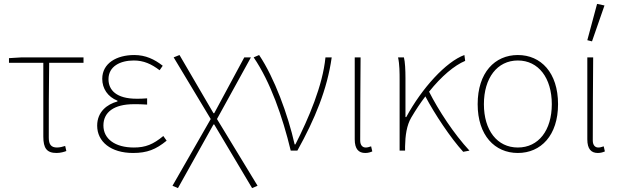

<svg xmlns="http://www.w3.org/2000/svg" viewBox="-20 -772 3164 984"><path d="M270 12C290 12 310 6 320 2L314 -24C302 -20 286 -16 272 -16C242 -16 230 -32 230 -66C230 -195 230 -321 232 -450H408V-478H92L26 -474V-450H202V-72C202 -12 220 12 270 12Z M662 12C734 12 779 -6 834 -51L817 -75C765 -32 726 -16 666 -16C570 -16 510 -60 510 -129C510 -197 564 -238 666 -238C688 -238 706 -238 734 -236V-268C709 -266 698 -266 680 -266C577 -266 536 -310 536 -366C536 -432 596 -462 666 -462C716 -462 756 -444 798 -412L814 -435C772 -468 726 -490 668 -490C578 -490 504 -448 504 -368C504 -318 532 -276 582 -256V-252C530 -238 478 -200 478 -128C478 -46 548 12 662 12Z M892 192 1074 -134H1078L1272 192L1300 180L1092 -162L1266 -478H1232L1078 -192H1074L900 -490L870 -478L1060 -162L864 180Z M1470 0H1504C1594 -162 1657 -314 1680 -478H1648C1634 -334 1562 -166 1494 -32H1490C1456 -184 1386 -374 1308 -490L1280 -478C1366 -352 1428 -174 1470 0Z M1852 12C1867 12 1879 8 1888 4L1882 -22C1870 -18 1863 -16 1854 -16C1838 -16 1826 -28 1826 -52C1826 -196 1827 -334 1828 -478H1798V-58C1798 -8 1818 12 1852 12Z M2028 0H2056V-22C2057 -76 2064 -130 2088 -170C2111 -209 2135 -245 2160 -278C2208 -187 2290 -64 2354 6L2386 0C2306 -86 2227 -207 2179 -302C2243 -382 2309 -437 2364 -460L2360 -490C2266 -456 2142 -320 2062 -172H2058V-372C2058 -412 2056 -456 2050 -478H2020C2028 -442 2028 -398 2028 -360Z M2634 12C2752 12 2840 -78 2840 -238C2840 -400 2752 -490 2634 -490C2516 -490 2428 -400 2428 -238C2428 -78 2516 12 2634 12ZM2634 -16C2528 -16 2460 -104 2460 -238C2460 -372 2528 -462 2634 -462C2740 -462 2808 -372 2808 -238C2808 -104 2740 -16 2634 -16Z M3044 12C3059 12 3071 8 3080 4L3074 -22C3062 -18 3055 -16 3046 -16C3030 -16 3018 -28 3018 -52C3018 -196 3019 -334 3020 -478H2990V-58C2990 -8 3010 12 3044 12ZM3014 -560 3078 -744 3040 -752 2990 -566Z"/></svg>

Font: Source Sans Pro ExtraLight
Style: Regular
Weight: 200
Designer: Paul D. Hunt
Foundry: Adobe Systems Incorporated
Version: Version 3.006;hotconv 1.0.111;makeotfexe 2.5.65597